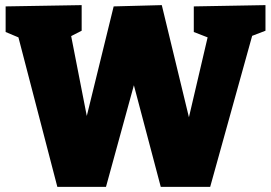

<svg xmlns="http://www.w3.org/2000/svg" viewBox="-20 -730 1058 750"><path d="M737 -705 1017 -710V-610L965 -590L801 0H608L503 -397L394 0H204L52 -584L2 -605V-705L299 -710V-610L258 -589L319 -277L424 -705L612 -710L718 -272L791 -584L737 -605Z"/></svg>

Font: Bitter Black
Style: Regular
Weight: 900
Designer: Sol Matas, and Bitter project Authors
Foundry: Sol Matas
Version: Version 2.001